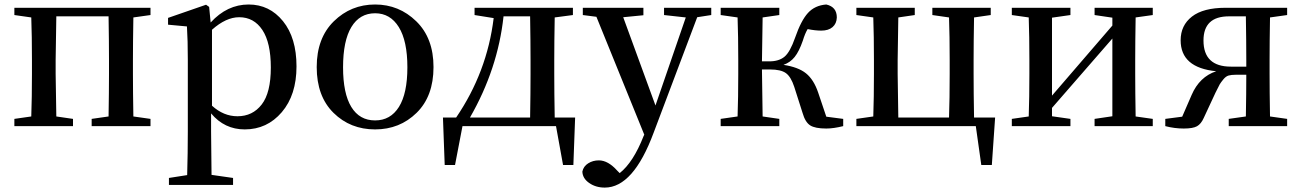

<svg xmlns="http://www.w3.org/2000/svg" viewBox="-20 -561 5789 854"><path d="M649.4 -494.1 573.2 -483.4Q571.3 -372.1 571.3 -293.9V-232.4Q571.3 -154.3 573.2 -43L649.4 -32.2V0H387.7V-32.2L462.9 -43Q464.8 -154.3 464.8 -232.4V-293.9Q464.8 -377 462.9 -488.3H230.5Q227.5 -321.3 227.5 -293.9V-232.4Q227.5 -210 230.5 -43L304.7 -32.2V0H43.9V-32.2L119.1 -43Q122.1 -127 122.1 -232.4V-293.9Q122.1 -400.4 119.1 -483.4L43.9 -494.1V-526.4H649.4Z M922.9 -428.7V-90.8Q974.6 -43.9 1036.1 -43.9Q1103.5 -43.9 1144 -96.2Q1184.6 -148.4 1184.6 -260.7Q1184.6 -371.1 1147 -427.7Q1109.4 -484.4 1043.9 -484.4Q985.4 -484.4 922.9 -428.7ZM910.2 -530.3 917 -460.9Q990.2 -541 1085.9 -541Q1178.7 -541 1238.8 -466.8Q1298.8 -392.6 1298.8 -265.6Q1298.8 -138.7 1233.4 -62Q1168 14.6 1068.4 14.6Q978.5 14.6 918.9 -56.6V23.4Q918.9 82 920.9 216.8L1016.6 230.5V261.7H731.4V230.5L812.5 217.8Q815.4 118.2 815.4 24.4V-294.9Q815.4 -381.8 811.5 -443.4L727.5 -451.2V-481.4L896.5 -540Z M1648.4 14.6Q1538.1 14.6 1463.4 -59.1Q1388.7 -132.8 1388.7 -262.7Q1388.7 -391.6 1464.8 -466.3Q1541 -541 1648.4 -541Q1754.9 -541 1831.5 -466.3Q1908.2 -391.6 1908.2 -262.7Q1908.2 -132.8 1833 -59.1Q1757.8 14.6 1648.4 14.6ZM1648.4 -25.4Q1716.8 -25.4 1754.4 -85.4Q1792 -145.5 1792 -261.7Q1792 -378.9 1753.9 -440.4Q1715.8 -502 1648.4 -502Q1580.1 -502 1543 -440.9Q1505.9 -379.9 1505.9 -261.7Q1505.9 -145.5 1542.5 -85.4Q1579.1 -25.4 1648.4 -25.4Z M2070.3 -38.1H2337.9Q2339.8 -149.4 2339.8 -232.4V-293.9Q2339.8 -377 2337.9 -488.3H2219.7Q2194.3 -253.9 2070.3 -38.1ZM2447.3 -38.1H2538.1L2530.3 172.9H2484.4L2453.1 0H2037.1L2003.9 172.9H1958L1950.2 -38.1H2008.8Q2146.5 -240.2 2175.8 -480.5L2090.8 -494.1V-526.4H2528.3V-494.1L2447.3 -483.4Q2445.3 -372.1 2445.3 -293.9V-232.4Q2445.3 -149.4 2447.3 -38.1Z M3143.6 -526.4V-494.1L3081.1 -484.4L2887.7 28.3Q2796.9 273.4 2669.9 273.4Q2629.9 273.4 2600.6 252.9Q2571.3 232.4 2570.3 202.1Q2575.2 178.7 2596.2 165.5Q2617.2 152.3 2643.6 152.3Q2684.6 152.3 2725.6 198.2L2736.3 209Q2796.9 161.1 2842.8 43.9L2845.7 38.1L2632.8 -486.3L2572.3 -494.1V-526.4H2841.8V-493.2L2752 -484.4L2895.5 -91.8L3030.3 -483.4L2933.6 -494.1V-526.4Z M3655.3 -42 3730.5 -32.2V0Q3687.5 10.7 3655.3 10.7Q3605.5 10.7 3583.5 -3.4Q3561.5 -17.6 3549.8 -58.6L3512.7 -174.8Q3498 -219.7 3475.6 -235.8Q3453.1 -252 3405.3 -252H3369.1Q3369.1 -210 3372.1 -43L3446.3 -32.2V0H3185.5V-32.2L3260.7 -43Q3263.7 -127 3263.7 -232.4V-293.9Q3263.7 -400.4 3260.7 -483.4L3185.5 -494.1V-526.4H3446.3V-494.1L3372.1 -483.4Q3369.1 -319.3 3369.1 -288.1H3402.3Q3444.3 -288.1 3469.2 -308.6Q3494.1 -329.1 3516.6 -393.6Q3543 -469.7 3573.7 -503.4Q3604.5 -537.1 3655.3 -541Q3702.1 -530.3 3702.1 -483.4Q3701.2 -456.1 3683.1 -440.4Q3665 -424.8 3632.8 -424.8Q3606.4 -424.8 3572.3 -431.6Q3560.5 -412.1 3550.8 -379.9Q3534.2 -332 3514.6 -307.6Q3495.1 -283.2 3464.8 -272.5Q3530.3 -262.7 3564.9 -234.9Q3599.6 -207 3619.1 -149.4Z M4312.5 -38.1H4406.2L4391.6 172.9H4344.7L4320.3 0H3789.1V-32.2L3864.3 -43Q3867.2 -127 3867.2 -232.4V-293.9Q3867.2 -400.4 3864.3 -483.4L3789.1 -494.1V-526.4H4048.8V-494.1L3975.6 -483.4Q3972.7 -316.4 3972.7 -293.9V-232.4Q3972.7 -205.1 3975.6 -38.1H4201.2Q4204.1 -121.1 4204.1 -232.4V-293.9Q4204.1 -400.4 4201.2 -483.4L4127 -494.1V-526.4H4386.7V-494.1L4312.5 -483.4Q4310.5 -372.1 4310.5 -293.9V-232.4Q4310.5 -149.4 4312.5 -38.1Z M5107.4 -494.1 5031.2 -483.4Q5029.3 -372.1 5029.3 -293.9V-232.4Q5029.3 -154.3 5031.2 -43L5107.4 -32.2V0H4848.6V-32.2L4927.7 -43.9V-389.6L4659.2 -81.1V-43.9L4741.2 -32.2V0H4480.5V-32.2L4555.7 -43Q4558.6 -127 4558.6 -232.4V-293.9Q4558.6 -400.4 4555.7 -483.4L4480.5 -494.1V-526.4H4741.2V-494.1L4659.2 -482.4V-135.7L4927.7 -447.3V-482.4L4848.6 -494.1V-526.4H5107.4Z M5455.1 -264.6H5523.4V-293.9Q5523.4 -377 5521.5 -488.3H5446.3Q5333 -488.3 5333 -380.9Q5333 -264.6 5455.1 -264.6ZM5705.1 -494.1 5628.9 -483.4Q5627 -372.1 5627 -293.9V-232.4Q5627 -154.3 5628.9 -43L5705.1 -32.2V0H5445.3V-32.2L5521.5 -43Q5523.4 -148.4 5523.4 -228.5H5476.6Q5457 -228.5 5444.8 -225.1Q5432.6 -221.7 5421.4 -208Q5410.2 -194.3 5405.3 -186Q5400.4 -177.7 5386.7 -149.4L5334 -36.1Q5322.3 -9.8 5304.2 0.5Q5286.1 10.7 5245.1 10.7Q5204.1 10.7 5163.1 0V-32.2L5238.3 -42L5280.3 -138.7Q5315.4 -219.7 5389.6 -244.1Q5231.4 -259.8 5231.4 -381.8Q5231.4 -448.2 5281.7 -487.3Q5332 -526.4 5431.6 -526.4H5705.1Z"/></svg>

Font: GenYoMin TW TTF SemiBold
Style: Regular
Weight: 600
Version: Version 1.300